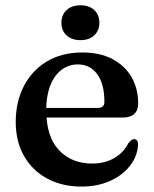

<svg xmlns="http://www.w3.org/2000/svg" viewBox="-20 -676 567 708"><path d="M489.5 -294Q489.5 -269 475 -255.8Q460.5 -242.5 433.5 -242.5H117.5V-278H340Q365 -278 365 -300Q365 -366.5 338.5 -402.5Q312 -438.5 267.5 -438.5Q233 -438.5 206.5 -418.2Q180 -398 165.2 -360.2Q150.5 -322.5 150.5 -271Q150.5 -172.5 197 -122.8Q243.5 -73 319.5 -73Q366.5 -73 401.2 -93Q436 -113 453 -147.5Q460.5 -156.5 465.2 -159.8Q470 -163 475.5 -163Q482.5 -163 486 -156.5Q489.5 -150 489 -141Q486.5 -99.5 459.2 -64.5Q432 -29.5 385.8 -8.8Q339.5 12 280.5 12Q209 12 154.2 -17.5Q99.5 -47 68.8 -100.5Q38 -154 38 -226Q38 -300.5 67.8 -358.2Q97.5 -416 152.5 -449.2Q207.5 -482.5 284 -482.5Q348 -482.5 394 -458.5Q440 -434.5 464.8 -392Q489.5 -349.5 489.5 -294ZM276.5 -528Q244.5 -528 225.5 -545.5Q206.5 -563 206.5 -592.5Q206.5 -621 225.5 -638.8Q244.5 -656.5 276.5 -656.5Q309 -656.5 327.8 -638.8Q346.5 -621 346.5 -592.5Q346.5 -563.5 327.8 -545.8Q309 -528 276.5 -528Z"/></svg>

Font: Fraunces Medium
Style: Regular
Weight: 500
Version: Version 1.000;[b76b70a41]